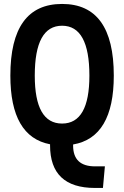

<svg xmlns="http://www.w3.org/2000/svg" viewBox="-20 -723 626 968"><path d="M459 224.6Q232.4 224.6 232.4 9.8V4.4Q32.2 -33.7 32.2 -341.8Q32.2 -703.1 293 -703.1Q553.7 -703.1 553.7 -341.8Q553.7 -29.8 348.6 5.4V10.7Q348.6 115.7 459 115.7H508.8L499 224.6ZM293 -100.1Q430.7 -100.1 430.7 -341.8Q430.7 -593.3 293 -593.3Q155.3 -593.3 155.3 -341.8Q155.3 -100.1 293 -100.1Z"/></svg>

Font: CaskaydiaCove NF SemiBold
Style: Regular
Weight: 600
Designer: Aaron Bell
Foundry: Saja Typeworks
Version: Version 2111.001; VTT 6.35;Nerd Fonts 3.2.1